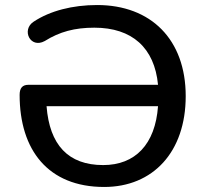

<svg xmlns="http://www.w3.org/2000/svg" viewBox="-20 -734 816 763"><path d="M394 9C588 9 718 -130 718 -352C718 -577 580 -714 366 -714C268 -714 179 -691 114 -648C64 -616 100 -539 158 -571C217 -608 277 -624 355 -624C505 -624 594 -544 608 -397H93C69 -397 58 -384 58 -357C58 -138 171 9 394 9ZM390 -78C251 -78 177 -158 165 -312H608C597 -160 517 -78 390 -78Z"/></svg>

Font: Nunito SemiBold
Style: Regular
Weight: 600
Designer: Vernon Adams
Foundry: Vernon Adams
Version: Version 3.602